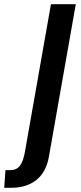

<svg xmlns="http://www.w3.org/2000/svg" viewBox="-92 -720 387 912"><path d="M-39 172H-72L-66 88H-43Q-13 88 3 67Q19 46 27 -2L150 -700H268L140 26Q127 98 80.5 135Q34 172 -39 172Z"/></svg>

Font: Cabin
Style: SemiBold Italic
Weight: 600
Designer: Pablo Impallari
Foundry: Pablo Impallari. www.impallari.com Igino Marini. www.ikern.com
Version: Version 1.005